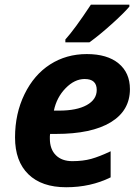

<svg xmlns="http://www.w3.org/2000/svg" viewBox="-20 -786 597 816"><path d="M257.8 -606V-618.2Q296.9 -661.1 366.2 -766.1H529.8V-757.8Q506.3 -730 453.9 -682.9Q401.4 -635.7 359.9 -606ZM450.2 -32.2Q365.2 9.8 261.2 9.8Q157.2 9.8 100.6 -45.4Q43.9 -100.6 43.9 -201.9Q43.9 -303.2 84.2 -385.7Q124.5 -468.3 193.1 -512.2Q261.7 -556.2 348.9 -556.2Q436 -556.2 484.1 -516.4Q532.2 -476.6 532.2 -407.2Q532.2 -315.9 450.7 -266.4Q369.1 -216.8 217.8 -216.8H192.9L191.9 -206.5V-196.8Q191.9 -151.9 217.3 -126.5Q242.7 -101.1 287.6 -101.1Q332.5 -101.1 367.7 -110.8Q402.8 -120.6 450.2 -143.1ZM231 -315.9Q306.2 -315.9 348.6 -339.4Q391.1 -362.8 391.1 -403.8Q391.1 -450.2 339.8 -450.2Q296.9 -450.2 258.8 -411.1Q220.7 -372.1 209 -315.9Z"/></svg>

Font: Open Sans Hebrew
Style: Bold Italic
Weight: 700
Italic angle: -12°
Foundry: Ascender Corporation, Yanek Iontef
Version: Version 2.001;PS 002.001;hotconv 1.0.70;makeotf.lib2.5.58329